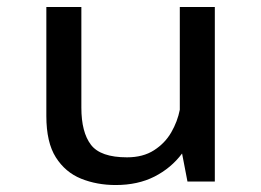

<svg xmlns="http://www.w3.org/2000/svg" viewBox="-20 -521 750 551"><path d="M312 10Q258 10 212.8 -8.2Q167.5 -26.5 140.2 -69.5Q113 -112.5 113 -188V-501H213.5V-212Q213.5 -141.5 241 -105.5Q268.5 -69.5 344.5 -69.5Q390.5 -69.5 422 -89.8Q453.5 -110 471.5 -141.2Q489.5 -172.5 496 -206V-501H596.5V0H518L502.5 -80.5Q471 -38.5 423.2 -14.2Q375.5 10 312 10Z"/></svg>

Font: League Mono
Style: Regular
Weight: 400
Width: 6
Designer: Tyler Finck
Foundry: The League of Moveable Type / Tyler Finck
Version: Version 2.300;RELEASE